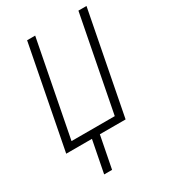

<svg xmlns="http://www.w3.org/2000/svg" viewBox="-210 -776 971 1092"><g transform="rotate(-30 275.0 -230.0)"><path d="M145 210 186 0H17L147 -670H200L79 -47H363L484 -670H537L407 0H238L197 210Z"/></g></svg>

Font: Lode Dark
Style: Italic
Weight: 400
Italic angle: -11°
Monospace: yes
Designer: Belleve Invis
Foundry: Belleve Invis
Version: Version 29.2.0; ttfautohint (v1.8.3)